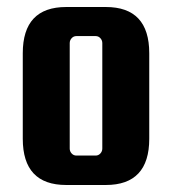

<svg xmlns="http://www.w3.org/2000/svg" viewBox="-20 -518 492 548"><path d="M406 -366V-122Q406 10 282 10H169Q45 10 45 -122V-366Q45 -498 169 -498H282Q406 -498 406 -366ZM272 -94V-395Q272 -403 266.5 -409Q261 -415 253 -415H198Q190 -415 184.5 -409Q179 -403 179 -395V-94Q179 -86 184.5 -80Q190 -74 198 -74H253Q261 -74 266.5 -80Q272 -86 272 -94Z"/></svg>

Font: Squada One
Style: Regular
Weight: 400
Designer: Joe Prince
Foundry: Joe Prince
Version: Version 1.001